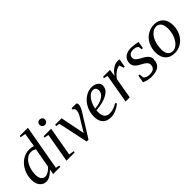

<svg xmlns="http://www.w3.org/2000/svg" viewBox="152 -1659 2636 2636"><g transform="rotate(-45 1470.5 -340.5)"><path d="M382 -459Q384 -482 415 -660L339 -672L343 -694H501L384 -34L439 -22L436 0H296L311 -76Q228 10 161 10Q101 10 65 -35Q29 -80 29 -155Q29 -238 65 -311Q101 -384 164 -428Q226 -471 302 -471Q348 -469 382 -459ZM371 -409V-407Q353 -418 336 -424Q318 -430 292 -430Q246 -430 205 -394Q165 -359 141 -295Q117 -232 117 -165Q117 -112 138 -81Q159 -50 197 -50Q224 -50 256 -68Q289 -87 318 -119Z M643 -34 719 -22 715 0H556L630 -425L567 -437L571 -459H717ZM748 -609V-608Q748 -587 732 -571Q716 -555 693 -555Q672 -555 657 -570Q642 -585 642 -608Q642 -631 657 -646Q672 -661 693 -661Q716 -661 732 -646Q748 -631 748 -609Z M1144 -394H1143Q1143 -413 1133 -423Q1122 -434 1111 -437L1115 -459H1208Q1221 -449 1221 -429Q1221 -386 1180 -321L974 10H938L846 -425L791 -437L795 -459H920L991 -102L1112 -300Q1144 -352 1144 -394Z M1641 -371 1638 -367Q1638 -300 1556 -254Q1472 -207 1336 -198L1334 -162Q1334 -101 1360 -69Q1385 -38 1438 -38Q1482 -38 1519 -53Q1559 -69 1588 -87L1602 -66Q1559 -30 1507 -8Q1458 13 1412 13Q1333 13 1291 -32Q1249 -77 1249 -159Q1249 -240 1284 -312Q1318 -382 1380 -426Q1442 -470 1509 -470Q1569 -470 1605 -443Q1641 -416 1641 -371ZM1340 -228 1341 -227Q1439 -235 1497 -273Q1555 -312 1555 -367Q1555 -394 1540 -412Q1525 -430 1497 -430Q1462 -430 1430 -402Q1397 -374 1373 -327Q1349 -280 1340 -228Z M2017 -471V-472Q2043 -472 2055 -468L2034 -348H2013L1994 -410Q1955 -410 1913 -380Q1871 -350 1837 -301L1785 0H1704L1778 -425L1721 -437L1725 -459H1860L1845 -355Q1884 -412 1927 -441Q1972 -471 2017 -471Z M2390 -135 2386 -132Q2386 -59 2339 -23Q2292 13 2198 13Q2129 13 2060 -18L2080 -128H2102L2110 -61Q2124 -47 2147 -37Q2170 -27 2200 -27Q2307 -27 2307 -114Q2307 -142 2284 -165Q2262 -187 2210 -213Q2162 -236 2137 -266Q2113 -294 2113 -334Q2113 -398 2157 -434Q2200 -470 2277 -470Q2330 -470 2409 -453L2391 -351H2368L2361 -404Q2330 -431 2280 -431Q2240 -431 2216 -413Q2192 -395 2192 -356Q2192 -330 2213 -311Q2235 -290 2291 -261Q2341 -236 2366 -205Q2390 -175 2390 -135Z M2557 -166H2555Q2555 -100 2581 -65Q2607 -30 2653 -30Q2697 -30 2737 -66Q2776 -101 2801 -164Q2825 -226 2825 -296Q2825 -363 2799 -398Q2773 -433 2727 -433Q2683 -433 2643 -397Q2602 -361 2580 -300Q2557 -237 2557 -166ZM2647 10V8Q2566 8 2518 -44Q2470 -96 2470 -185Q2470 -265 2503 -331Q2536 -398 2596 -435Q2657 -473 2731 -473Q2812 -473 2860 -421Q2908 -368 2908 -280Q2908 -200 2875 -133Q2842 -66 2782 -28Q2721 10 2647 10Z"/></g></svg>

Font: Libra Serif Modern
Style: Italic
Weight: 400
Italic angle: -12°
Designer: Stefan Peev, Context Ltd
Foundry: Stefan Peev, Context Ltd
Version: Version 1.000